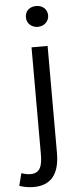

<svg xmlns="http://www.w3.org/2000/svg" viewBox="-109 -807 450 1083"><g transform="rotate(-5 115.5 -265.0)"><path d="M36 243C143 243 184 173 184 62V-543H93V62C93 128 80 169 25 169C6 169 -12 164 -26 159L-44 229C-25 236 3 243 36 243ZM139 -655C174 -655 202 -680 202 -714C202 -751 174 -773 139 -773C103 -773 76 -751 76 -714C76 -680 103 -655 139 -655Z"/></g></svg>

Font: Noto Sans CJK SC Regular
Style: Regular
Weight: 400
Designer: Ryoko NISHIZUKA (kana & ideographs); Paul D. Hunt (Latin, Greek & Cyrillic); Wenlong ZHANG (bopomofo); Sandoll Communica
Foundry: Adobe Systems Incorporated
Version: Version 1.004;PS 1.004;hotconv 1.0.82;makeotf.lib2.5.63406